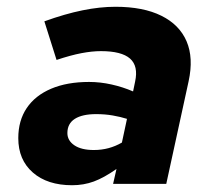

<svg xmlns="http://www.w3.org/2000/svg" viewBox="-20 -543 640 567"><path d="M193 4Q120 4 77 -33.5Q34 -71 34 -135Q34 -187 59 -224Q84 -261 131 -281Q178 -301 243 -301Q276 -301 309.5 -293.5Q343 -286 373 -273L379 -302Q389 -348 364 -370Q339 -392 278 -392Q252 -392 220.5 -386Q189 -380 147 -366L111 -480Q172 -502 223.5 -512.5Q275 -523 321 -523Q403 -523 456.5 -496.5Q510 -470 531 -421Q552 -372 537 -303L471 0H314L324 -44Q287 -18 257 -7Q227 4 193 4ZM179 -150Q179 -128 199.5 -114Q220 -100 257 -100Q280 -100 300.5 -105.5Q321 -111 340 -122L355 -192Q336 -198 313 -202Q290 -206 264 -206Q223 -206 201 -192Q179 -178 179 -150Z"/></svg>

Font: Red Hat Mono
Style: Italic
Weight: 400
Italic angle: -12°
Monospace: yes
Designer: Pentagram, MCKL
Foundry: MCKL
Version: Version 1.030